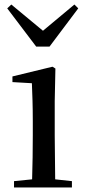

<svg xmlns="http://www.w3.org/2000/svg" viewBox="-20 -829 377 849"><path d="M30 -809 12 -792 140 -623H199L326 -792L309 -809L170 -693ZM121 0H298V-28L224 -36L222 -230V-382L225 -526L212 -534L35 -491V-466L121 -461C123 -411 125 -362 125 -294V-230C125 -176 124 -92 122 -36L42 -28V0Z"/></svg>

Font: Noto Serif CJK SC Medium
Style: Regular
Weight: 500
Designer: Ryoko NISHIZUKA 西塚涼子 (kana & ideographs); Frank Grießhammer (Latin, Greek & Cyrillic); Wenlong ZHANG 张文龙 (bopomofo); San
Foundry: Adobe
Version: Version 2.001;hotconv 1.1.0;makeotfexe 2.6.0